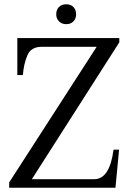

<svg xmlns="http://www.w3.org/2000/svg" viewBox="-20 -878 611 898"><path d="M243 -811Q243 -832 255.5 -845Q268 -858 290 -858Q311 -858 323.5 -845Q336 -832 336 -811Q336 -791 323.5 -778Q311 -765 290 -765Q269 -765 256 -778Q243 -791 243 -811ZM23 -25 432 -659H174Q125 -659 108 -619Q91 -579 87 -527H61V-700H538V-680L129 -40H421Q493 -40 511 -178H537L520 0H23Z"/></svg>

Font: TavirajRegular
Style: Regular
Weight: 400
Designer: Katatrad Team
Foundry: CadsonDemak
Version: Version 1.001